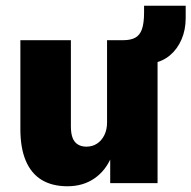

<svg xmlns="http://www.w3.org/2000/svg" viewBox="-20 -638 667 669"><path d="M215 11Q162 11 125.5 -11Q89 -33 70 -77.5Q51 -122 51 -188V-498H227V-198Q227 -173 233 -157.5Q239 -142 251.5 -134.5Q264 -127 281 -127Q302 -127 318 -137.5Q334 -148 343.5 -167Q353 -186 353 -211V-498H529V0H364V-91H368Q348 -43 308.5 -16Q269 11 215 11ZM513 -418 410 -483V-498Q435 -498 451 -506.5Q467 -515 474.5 -536Q482 -557 482 -595V-618H627V-575Q627 -534 612.5 -500.5Q598 -467 572.5 -445.5Q547 -424 513 -418Z"/></svg>

Font: Nunito Sans 10pt SemiCondensed Black
Style: Regular
Weight: 900
Width: 4
Designer: Vernon Adams
Foundry: Vernon Adams
Version: Version 3.101;gftools[0.9.27]